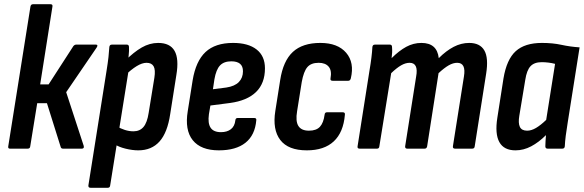

<svg xmlns="http://www.w3.org/2000/svg" viewBox="-20 -703 2762 908"><path d="M434 -492Q440 -492 440.5 -488Q441 -484 437 -478L293 -267L376 -13Q379 0 367 0H278Q269 0 267 -8L202 -215H156L123 -11Q122 0 111 0H27Q17 0 19 -11L124 -672Q126 -683 136 -683H219Q230 -683 228 -672L170 -304H210L327 -485Q333 -492 340 -492Z M634 8Q606 8 573.5 0Q541 -8 520 -22L532 -106Q550 -95 570.5 -88.5Q591 -82 611 -82Q641 -82 658.5 -102.5Q676 -123 683 -169L710 -335Q716 -373 706.5 -389.5Q697 -406 673 -406Q652 -406 626 -390Q600 -374 570 -345L571 -415Q613 -457 650.5 -478.5Q688 -500 728 -500Q784 -500 805.5 -462.5Q827 -425 814 -348L785 -164Q772 -76 734.5 -34Q697 8 634 8ZM408 185Q397 185 398 174L484 -369Q490 -406 493 -433Q496 -460 497 -480Q498 -492 509 -492H580Q590 -492 590 -480Q591 -464 588.5 -440.5Q586 -417 584 -400L588 -369L501 174Q500 185 490 185Z M1015 8Q930 8 891.5 -40Q853 -88 868 -178L891 -323Q906 -414 952 -457Q998 -500 1082 -500Q1154 -500 1193.5 -469Q1233 -438 1233 -380Q1233 -309 1191 -268Q1149 -227 1068 -216L975 -204L968 -163Q962 -120 976 -99Q990 -78 1025 -78Q1054 -78 1072 -92Q1090 -106 1093 -134Q1094 -145 1104 -145H1182Q1194 -145 1192 -134Q1186 -64 1141 -28Q1096 8 1015 8ZM987 -281 1050 -289Q1090 -295 1109.5 -315Q1129 -335 1129 -366Q1129 -390 1115 -401.5Q1101 -413 1074 -413Q1039 -413 1020.5 -393.5Q1002 -374 994 -328Z M1431 8Q1343 8 1305.5 -41Q1268 -90 1282 -178L1305 -324Q1319 -415 1365 -457.5Q1411 -500 1495 -500Q1577 -500 1617 -453.5Q1657 -407 1639 -332Q1636 -321 1627 -321H1553Q1541 -321 1543 -332Q1550 -369 1534.5 -387.5Q1519 -406 1487 -406Q1451 -406 1433.5 -385.5Q1416 -365 1407 -315L1385 -177Q1377 -130 1391 -107.5Q1405 -85 1441 -85Q1476 -85 1493 -103.5Q1510 -122 1515 -160Q1516 -172 1526 -172H1601Q1613 -172 1611 -160Q1604 -77 1558.5 -34.5Q1513 8 1431 8Z M1681 0Q1669 0 1671 -11L1727 -367Q1733 -402 1736.5 -430.5Q1740 -459 1741 -480Q1742 -492 1753 -492H1824Q1834 -492 1834 -480Q1835 -468 1834.5 -455Q1834 -442 1832 -428Q1867 -463 1901 -481.5Q1935 -500 1973 -500Q2047 -500 2055 -428Q2090 -463 2125.5 -481.5Q2161 -500 2199 -500Q2250 -500 2270.5 -464.5Q2291 -429 2279 -354L2225 -11Q2224 0 2213 0H2132Q2120 0 2122 -12L2174 -341Q2185 -406 2142 -406Q2123 -406 2102 -394Q2081 -382 2054 -357L2000 -11Q1998 0 1988 0H1906Q1895 0 1896 -11L1948 -341Q1960 -406 1917 -406Q1898 -406 1877 -394Q1856 -382 1830 -357L1774 -11Q1773 0 1763 0Z M2418 8Q2363 8 2341.5 -31Q2320 -70 2332 -146L2361 -332Q2376 -422 2419 -461Q2462 -500 2543 -500Q2594 -500 2635 -491Q2676 -482 2721 -479L2665 -125Q2659 -89 2655.5 -61Q2652 -33 2651 -11Q2650 0 2639 0H2570Q2559 0 2559 -11Q2559 -23 2560 -36.5Q2561 -50 2562 -64Q2528 -30 2492 -11Q2456 8 2418 8ZM2473 -85Q2493 -85 2515 -98Q2537 -111 2563 -136L2605 -401Q2590 -405 2573.5 -407Q2557 -409 2542 -409Q2507 -409 2489 -390Q2471 -371 2464 -325L2436 -156Q2430 -121 2438.5 -103Q2447 -85 2473 -85Z"/></svg>

Font: Sofia Sans Condensed
Style: Bold Italic
Weight: 700
Italic angle: -9°
Version: Version 4.100